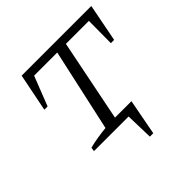

<svg xmlns="http://www.w3.org/2000/svg" viewBox="-175 -666 957 957"><g transform="rotate(-45 303.0 -187.5)"><path d="M350 146 346 0H102L105 -21Q137 -29 165.5 -33.5Q194 -38 224 -41L320 -477H157L96 -321H73L113 -521H604L565 -321H542L543 -477H381L294 -44H410L374 146Z"/></g></svg>

Font: Piazzolla SC Light
Style: Italic
Weight: 300
Italic angle: -11.3°
Designer: Juan Pablo del Peral
Foundry: Huerta Tipografica
Version: Version 1.330